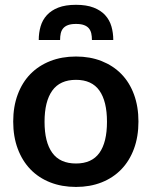

<svg xmlns="http://www.w3.org/2000/svg" viewBox="-20 -750 614 778"><path d="M33.5 0ZM288 -521Q345 -521 391.8 -502.5Q438.5 -484 471.8 -450Q505 -416 523 -367Q541 -318 541 -257.5Q541 -196.5 523 -147.5Q505 -98.5 471.8 -64Q438.5 -29.5 391.8 -11Q345 7.5 288 7.5Q230.5 7.5 183.5 -11Q136.5 -29.5 103.2 -64Q70 -98.5 51.8 -147.5Q33.5 -196.5 33.5 -257.5Q33.5 -318 51.8 -367Q70 -416 103.2 -450Q136.5 -484 183.5 -502.5Q230.5 -521 288 -521ZM288 -87.5Q352 -87.5 382.8 -130.5Q413.5 -173.5 413.5 -256.5Q413.5 -339.5 382.8 -383Q352 -426.5 288 -426.5Q223 -426.5 191.8 -382.8Q160.5 -339 160.5 -256.5Q160.5 -174 191.8 -130.8Q223 -87.5 288 -87.5ZM288 -730.5Q330.5 -730.5 359.5 -719.2Q388.5 -708 406.2 -688.5Q424 -669 431.5 -643Q439 -617 439 -588H352.5Q352.5 -603 349.8 -615Q347 -627 339.8 -635.5Q332.5 -644 320 -648.5Q307.5 -653 288 -653Q268.5 -653 256 -648.5Q243.5 -644 236.2 -635.5Q229 -627 226.2 -615Q223.5 -603 223.5 -588H137Q137 -617 144.5 -643Q152 -669 169.8 -688.5Q187.5 -708 216.2 -719.2Q245 -730.5 288 -730.5Z"/></svg>

Font: Lato
Style: Bold
Weight: 700
Designer: Lukasz Dziedzic
Foundry: tyPoland Lukasz Dziedzic
Version: Version 2.007; 2014-02-27